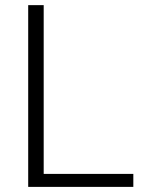

<svg xmlns="http://www.w3.org/2000/svg" viewBox="-20 -731 567 751"><path d="M501.5 -50.8V0H132.8H90.3V-710.9H150.9V-50.8Z"/></svg>

Font: Heebo Light
Style: Regular
Weight: 300
Designer: Oded Ezer
Foundry: Meir Sadan
Version: Version 2.001; ttfautohint (v1.5.14-ce02) -l 8 -r 50 -G 200 